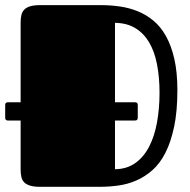

<svg xmlns="http://www.w3.org/2000/svg" viewBox="-20 -721 735 741"><path d="M10.3 -255.9Q0 -255.9 0 -266.6V-315.9Q0 -326.2 10.3 -326.2H59.6V-632.8Q59.6 -649.9 62.5 -662.6Q65.4 -675.3 73.7 -683.8Q82 -692.4 96.7 -696.8Q111.3 -701.2 134.8 -701.2H369.6Q406.2 -701.2 442.4 -696Q478.5 -690.9 511.2 -677.7Q543.9 -664.6 572 -641.4Q600.1 -618.2 620.6 -581.5Q641.1 -544.9 652.8 -493.7Q664.6 -442.4 664.6 -373Q664.6 -291.5 652.1 -232.2Q639.6 -172.9 618.4 -131.3Q597.2 -89.8 568.1 -64.2Q539.1 -38.6 505.6 -24.2Q472.2 -9.8 436.3 -4.9Q400.4 0 364.7 0H134.8Q111.3 0 96.7 -4.4Q82 -8.8 73.7 -17.1Q65.4 -25.4 62.5 -38.1Q59.6 -50.8 59.6 -67.9V-255.9ZM423.8 -67.9Q469.2 -68.4 502 -91.6Q534.7 -114.7 555.4 -154.8Q576.2 -194.8 585.9 -248.3Q595.7 -301.8 595.7 -362.8Q595.7 -423.3 585.9 -473.1Q576.2 -522.9 555.2 -558.1Q534.2 -593.3 501.7 -612.8Q469.2 -632.3 423.8 -632.8V-326.2H501.5Q511.7 -326.2 511.7 -315.9V-266.6Q511.7 -255.9 501.5 -255.9H423.8Z"/></svg>

Font: Fascinate Cyrillic
Style: Regular
Weight: 900
Designer: Denis Ignatov
Foundry: Astigmatic (AOETI)
Version: Version 1.00 November 30, 2018, initial release